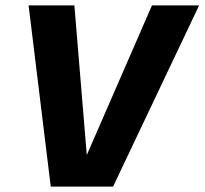

<svg xmlns="http://www.w3.org/2000/svg" viewBox="-20 -695 762 715"><path d="M169 0H401L721.5 -675H546L304 -119.5H303L257 -675H86.5Z"/></svg>

Font: Anybody
Style: Bold Italic
Weight: 700
Italic angle: -10°
Designer: Tyler Finck
Foundry: Etcetera Type Company
Version: Version 1.113;gftools[0.9.25]